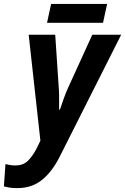

<svg xmlns="http://www.w3.org/2000/svg" viewBox="-92 -724 641 984"><path d="M-2 240Q-26 240 -42.5 237.5Q-59 235 -72 231L-64 117Q-52 120 -39.5 122Q-27 124 -13 124Q26 124 50 101Q74 78 94 40L115 -3L55 -546H191L208 -291Q211 -260 211 -225Q211 -190 211 -162H215Q224 -188 235 -219.5Q246 -251 261 -283L381 -546H529L214 79Q174 158 122 199Q70 240 -2 240ZM149 -607 170 -704H457L436 -607Z"/></svg>

Font: Noto Sans SemiCondensed
Style: Bold Italic
Weight: 700
Width: 4
Italic angle: -12°
Designer: Monotype Design Team
Foundry: Monotype Imaging Inc.
Version: Version 2.013; ttfautohint (v1.8.4.7-5d5b)